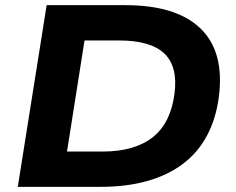

<svg xmlns="http://www.w3.org/2000/svg" viewBox="-20 -725 917 745"><path d="M49 0 161 -705H466Q665 -705 758.5 -614Q852 -523 829 -348Q818 -264 783 -198.5Q748 -133 689.5 -89Q631 -45 551 -22.5Q471 0 370 0ZM240 -137H378Q442 -137 491 -151.5Q540 -166 574.5 -194Q609 -222 629.5 -264Q650 -306 657 -361Q671 -466 618 -517Q565 -568 442 -568H308Z"/></svg>

Font: Nunito Sans 10pt SemiExpanded ExtraBold
Style: Italic
Weight: 800
Width: 6
Italic angle: -9°
Designer: Vernon Adams
Foundry: Vernon Adams
Version: Version 3.101;gftools[0.9.27]